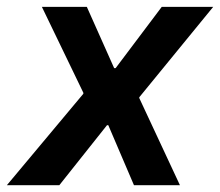

<svg xmlns="http://www.w3.org/2000/svg" viewBox="-51 -543 645 563"><path d="M266.6 -175.8H262.7L123 0H-30.8L193.4 -268.1V-271L71.8 -522.9H203.6L283.7 -343.3H288.1L423.3 -522.9H574.2L357.4 -257.8V-255.4L476.6 0H341.8Z"/></svg>

Font: Reddit Sans Chocolate
Style: Bold Italic
Weight: 700
Italic angle: -11.25°
Designer: Stephen Hutchings
Version: Version 1.013